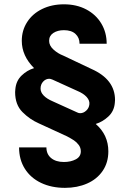

<svg xmlns="http://www.w3.org/2000/svg" viewBox="-20 -737 608 899"><path d="M279.3 -595.7Q250 -595.7 230 -582.8Q210 -569.8 210 -545.9Q210 -523.4 230.5 -504.9Q251 -486.3 276.4 -476.6L408.2 -414.1Q518.6 -365.2 518.6 -268.6L517.6 -254.9Q514.2 -216.3 487.3 -191.4Q460.4 -166.5 429.7 -157.2L428.7 -156.2Q487.3 -105 487.3 -28.3Q487.3 24.4 460.7 63.2Q434.1 102.1 387.9 122.3Q341.8 142.6 284.2 142.6Q221.2 142.6 172.4 119.4Q123.5 96.2 96.4 53.2Q69.3 10.3 69.3 -46.9H197.3Q197.3 -15.1 219.5 3.2Q241.7 21.5 279.3 21.5Q311.5 21.5 335 9Q358.4 -3.4 358.4 -28.3Q358.4 -45.4 348.4 -58.6Q338.4 -71.8 326.2 -79.8Q314 -87.9 293.9 -98.6L162.1 -159.2Q119.6 -177.7 85.2 -212.2Q50.8 -246.6 50.8 -305.7L51.8 -319.3Q55.2 -358.4 81.1 -383.3Q106.9 -408.2 139.6 -418Q82 -475.6 82 -545.9Q82 -594.7 107.2 -633.8Q132.3 -672.9 177.2 -694.8Q222.2 -716.8 279.3 -716.8Q338.4 -716.8 383.8 -692.9Q429.2 -668.9 454.3 -627Q479.5 -585 479.5 -532.2H352.5Q352.5 -560.5 333.5 -578.1Q314.5 -595.7 279.3 -595.7ZM341.8 -311.5 225.6 -364.3Q215.8 -368.2 210.9 -368.2Q194.3 -368.2 182.1 -355Q169.9 -341.8 169.9 -322.3Q169.9 -304.7 184.6 -289.6Q199.2 -274.4 226.6 -262.7L342.8 -210Q348.6 -207 355.5 -207Q370.6 -207 383.5 -218.8Q396.5 -230.5 398.4 -248Q400.9 -265.6 386 -282.5Q371.1 -299.3 341.8 -311.5Z"/></svg>

Font: Pretendard
Style: Bold
Weight: 700
Designer: Base glyphs from Inter by Rasmus Andersson; Hangeul glyphs from Noto Sans CJK(Source Han Sans) by Jang Soo-young and Kan
Foundry: Kil Hyung-jin
Version: Version 1.309